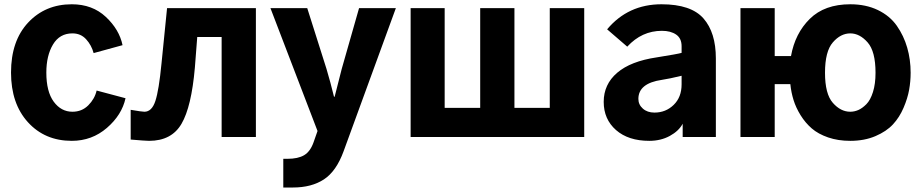

<svg xmlns="http://www.w3.org/2000/svg" viewBox="-20 -625 4204 876"><path d="M30.3 -293.9Q30.3 -438.5 108.4 -522Q186.5 -605.5 307.6 -605.5Q401.4 -605.5 462.9 -547.9Q524.4 -490.2 539.1 -418.9L407.2 -382.8Q397.5 -418.9 373 -445.8Q348.6 -472.7 310.5 -472.7Q252 -472.7 221.7 -421.9Q191.4 -371.1 191.4 -293.9Q191.4 -207 225.1 -161.1Q258.8 -115.2 310.5 -115.2Q353.5 -115.2 382.8 -144.5Q412.1 -173.8 420.9 -211.9L552.7 -176.8Q536.1 -100.6 467.8 -41.5Q399.4 17.6 307.6 17.6Q184.6 17.6 107.4 -67.4Q30.3 -152.3 30.3 -293.9Z M576.2 -124Q627 -115.2 638.7 -115.2Q672.9 -115.2 689 -164.6Q705.1 -213.9 716.8 -335L742.2 -587.9H1147.5V0H991.2V-456.1H879.9L869.1 -316.4Q853.5 -137.7 808.1 -60.1Q762.7 17.6 660.2 17.6Q644.5 17.6 576.2 11.7Z M1213.9 -587.9H1381.8L1469.7 -310.5Q1488.3 -248 1503.9 -183.6H1506.8Q1520.5 -240.2 1539.1 -310.5L1618.2 -587.9H1786.1L1547.9 64.5Q1514.6 156.2 1458 193.4Q1401.4 230.5 1316.4 230.5H1272.5V99.6H1291Q1339.8 99.6 1367.7 83Q1395.5 66.4 1410.2 25.4L1428.7 -27.3Z M1853.5 0V-587.9H2008.8V-132.8H2170.9V-587.9H2327.1V-132.8H2488.3V-587.9H2645.5V0Z M2892.6 -173.8Q2892.6 -147.5 2913.1 -129.4Q2933.6 -111.3 2965.8 -111.3Q3017.6 -111.3 3053.7 -146.5Q3089.8 -181.6 3089.8 -240.2V-279.3Q3033.2 -265.6 3000 -260.7Q2892.6 -245.1 2892.6 -173.8ZM2734.4 -160.2Q2734.4 -240.2 2795.9 -293Q2857.4 -345.7 2976.6 -363.3Q3074.2 -378.9 3089.8 -383.8V-414.1Q3089.8 -450.2 3064.9 -467.3Q3040 -484.4 3000 -484.4Q2908.2 -484.4 2841.8 -412.1L2750 -491.2Q2845.7 -605.5 2998 -605.5Q3132.8 -605.5 3189.5 -541Q3246.1 -476.6 3246.1 -358.4V0H3094.7V-60.5Q3077.1 -27.3 3036.1 -4.9Q2995.1 17.6 2942.4 17.6Q2846.7 17.6 2790.5 -31.7Q2734.4 -81.1 2734.4 -160.2Z M3744.1 -293Q3744.1 -196.3 3779.8 -155.8Q3815.4 -115.2 3859.4 -115.2Q3877.9 -115.2 3896 -123Q3914.1 -130.9 3932.6 -149.4Q3951.2 -168 3962.9 -205.1Q3974.6 -242.2 3974.6 -293Q3974.6 -390.6 3938.5 -431.6Q3902.3 -472.7 3859.4 -472.7Q3815.4 -472.7 3779.8 -431.6Q3744.1 -390.6 3744.1 -293ZM3358.4 0V-587.9H3514.6V-369.1H3588.9Q3607.4 -472.7 3674.8 -539.1Q3742.2 -605.5 3859.4 -605.5Q3930.7 -605.5 3985.4 -579.1Q4040 -552.7 4071.8 -507.3Q4103.5 -461.9 4119.1 -407.7Q4134.8 -353.5 4134.8 -293Q4134.8 -253.9 4127.9 -215.3Q4121.1 -176.8 4102.5 -133.3Q4084 -89.8 4054.2 -57.6Q4024.4 -25.4 3974.1 -3.9Q3923.8 17.6 3859.4 17.6Q3803.7 17.6 3758.3 2Q3712.9 -13.7 3683.6 -39.1Q3654.3 -64.5 3632.8 -99.1Q3611.3 -133.8 3600.6 -168.5Q3589.8 -203.1 3585.9 -241.2H3514.6V0Z"/></svg>

Font: Gothic A1 Black
Style: Regular
Weight: 900
Version: Version 2.50